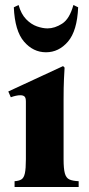

<svg xmlns="http://www.w3.org/2000/svg" viewBox="-20 -744 356 764"><path d="M233 -110Q233 -73 238 -54.5Q243 -36 256 -30Q269 -24 293 -23V0H38V-23Q55 -24 65 -30Q75 -36 79 -54.5Q83 -73 83 -110V-340Q83 -355 77.5 -360Q72 -365 61 -365Q53 -365 43.5 -363Q34 -361 23 -357L13 -380L231 -481L237 -475Q236 -460 234.5 -428.5Q233 -397 233 -349ZM272 -724 291 -715Q287 -621 250.5 -578.5Q214 -536 163 -536Q112 -536 75.5 -578.5Q39 -621 35 -715L54 -724Q64 -688 84 -667.5Q104 -647 127 -639Q150 -631 169 -631Q198 -631 227.5 -650Q257 -669 272 -724Z"/></svg>

Font: Bona Nova SC
Style: Bold
Weight: 700
Designer: Mateusz Machalski
Foundry: Capitalics
Version: Version 4.001; ttfautohint (v1.8.4.7-5d5b)